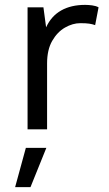

<svg xmlns="http://www.w3.org/2000/svg" viewBox="-20 -530 448 787"><path d="M93 0V-500H158L169 -418Q190 -464 230.5 -487Q271 -510 329 -510Q342 -510 357.5 -508Q373 -506 384 -500L370 -427Q359 -431 346 -433Q333 -435 309 -435Q278 -435 246.5 -417Q215 -399 194 -362.5Q173 -326 173 -270V0ZM170 76 105 237H42L86 76Z"/></svg>

Font: Work Sans
Style: Regular
Weight: 400
Designer: Wei Huang
Foundry: Wei Huang
Version: Version 2.006; ttfautohint (v1.8.1.43-b0c9)